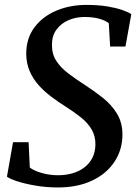

<svg xmlns="http://www.w3.org/2000/svg" viewBox="-20 -772 576 802"><path d="M222 11Q174 11 129.5 3.5Q85 -4 52.8 -14.5Q20.5 -25 9 -34L34.5 -178H99.5L104.5 -72Q123.5 -58 155.8 -49Q188 -40 222.5 -40Q254.5 -40 282.2 -48Q310 -56 331.2 -71.8Q352.5 -87.5 365 -111Q377.5 -134.5 378.5 -166Q379.5 -202 363.5 -230Q347.5 -258 318.5 -281.2Q289.5 -304.5 251.5 -328.5Q222 -347 193.2 -368.8Q164.5 -390.5 141.2 -416.5Q118 -442.5 104 -474.8Q90 -507 89.5 -546.5Q89.5 -611 123.2 -656.8Q157 -702.5 214.2 -727Q271.5 -751.5 341 -751.5Q390 -751.5 426.8 -745.5Q463.5 -739.5 489 -730.8Q514.5 -722 528.5 -713L504 -577.5H440L434.5 -675Q419.5 -687 393.5 -694Q367.5 -701 332.5 -701Q297 -701 266.2 -687.8Q235.5 -674.5 216.2 -648.8Q197 -623 197 -585.5Q196.5 -546.5 215 -518Q233.5 -489.5 265 -465.5Q296.5 -441.5 335.5 -416.5Q374 -391.5 409.8 -363.2Q445.5 -335 468.2 -298Q491 -261 491.5 -211Q491.5 -147 458.5 -96.8Q425.5 -46.5 365 -17.8Q304.5 11 222 11Z"/></svg>

Font: Merriweather 28pt Medium
Style: Italic
Weight: 500
Italic angle: -7.8°
Version: Version 2.101